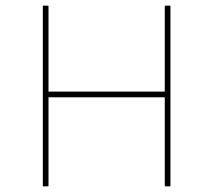

<svg xmlns="http://www.w3.org/2000/svg" viewBox="-20 -657 752 677"><path d="M151 -637V-334H561V-637H581V0H561V-314H151V0H131V-637Z"/></svg>

Font: Alegreya Sans SC Thin
Style: Regular
Weight: 100
Designer: Juan Pablo del Peral
Foundry: Huerta Tipografica
Version: Version 2.007